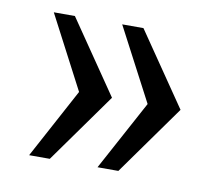

<svg xmlns="http://www.w3.org/2000/svg" viewBox="-52 -500 562 491"><g transform="rotate(10 229.0 -254.5)"><path d="M50.6 -440.4H105.4L235.1 -251L105.6 -69.6H51.9L149.6 -251ZM228.2 -440.4H283.4L413.1 -251L283.6 -69.6H229.5L327.6 -251Z"/></g></svg>

Font: Public Sans VF
Style: Regular
Weight: 400
Designer: Pablo Impallari, Rodrigo Fuenzalida (Modified by Dan O. Williams and USWDS)
Version: Version 1.003